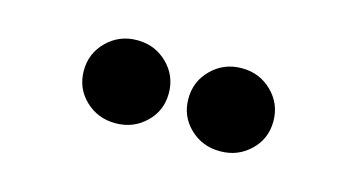

<svg xmlns="http://www.w3.org/2000/svg" viewBox="-35 -852 670 360"><g transform="rotate(15 300.0 -672.5)"><path d="M199 -753Q233 -753 257 -729.5Q281 -706 281 -672Q281 -638 257 -615Q233 -592 199 -592H198Q164 -592 140 -615Q116 -638 116 -672Q116 -706 140 -729.5Q164 -753 198 -753ZM402 -753Q436 -753 460 -729.5Q484 -706 484 -672Q484 -638 460 -615Q436 -592 402 -592H401Q367 -592 343 -615Q319 -638 319 -672Q319 -706 343 -729.5Q367 -753 401 -753Z"/></g></svg>

Font: Freely
Style: Bold
Weight: 700
Designer: Kris Sowersby
Foundry: Klim Type Foundry
Version: Version 1.006;hotconv 1.0.113;makeotfexe 2.5.65598;200799169